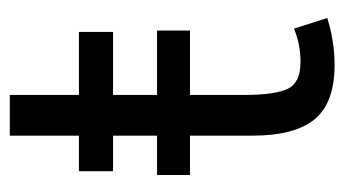

<svg xmlns="http://www.w3.org/2000/svg" viewBox="-177 -518 710 396"><g transform="rotate(-90 178.0 -320.0)"><path d="M180.2 -283.2V-170.9Q180.2 -108.9 192.6 -82Q205.1 -55.2 248 -55.2Q285.2 -55.2 316.9 -68.8L338.9 0Q290 15.1 242.2 15.1Q164.1 15.1 130.1 -25.9Q96.2 -66.9 96.2 -154.8V-283.2H15.1V-351.1H96.2V-441.9H22.9V-512.2H96.2V-654.8H180.2V-512.2H310.1V-441.9H180.2V-351.1H313V-283.2Z"/></g></svg>

Font: ClearSansRegular
Style: Regular
Weight: 400
Foundry: Intel Corporation
Version: Version 1.00